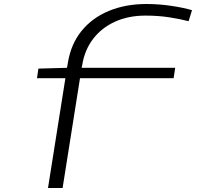

<svg xmlns="http://www.w3.org/2000/svg" viewBox="-20 -730 1077 960"><path d="M380 -339 293 210H220L307 -339H165L172 -387L315 -391L319 -414Q334 -509 387.5 -575Q441 -641 524.5 -675.5Q608 -710 712 -710Q775 -710 838 -700.5Q901 -691 940 -679L923 -624Q885 -634 829 -643Q773 -652 707 -652Q622 -652 555 -621.5Q488 -591 445.5 -535.5Q403 -480 391 -404L388 -391H856L848 -339Z"/></svg>

Font: Georama ExtraExtended Light
Style: Italic
Weight: 300
Width: 8
Italic angle: -9°
Designer: Jean-Baptiste Levee
Foundry: Production Type
Version: Version 1.000